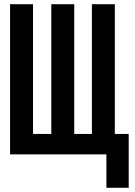

<svg xmlns="http://www.w3.org/2000/svg" viewBox="-20 -734 640 913"><path d="M28 0V-714H137V-97H224V-714H333V-97H417V-714H526V-97H592V159H486V0Z"/></svg>

Font: Noto Sans Mono SemiBold
Style: Regular
Weight: 600
Designer: Monotype Design Team
Foundry: Monotype Imaging Inc.
Version: Version 2.014; ttfautohint (v1.8.4.7-5d5b)